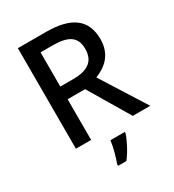

<svg xmlns="http://www.w3.org/2000/svg" viewBox="-219 -837 1070 1181"><g transform="rotate(-30 316.5 -246.5)"><path d="M295 -714H95V0H203V-289H327L499 0H623L423 -317C494 -344 563 -398 563 -508C563 -646 477 -714 295 -714ZM288 -622C400 -622 452 -589 452 -504C452 -421 404 -379 293 -379H203V-622ZM407 70V61H305C300 104 281 174 267 209V221H326C362 175 395 109 407 70Z"/></g></svg>

Font: Noto Sans Bassa Vah Medium
Style: Regular
Weight: 500
Designer: Monotype Design Team
Foundry: Monotype Imaging Inc.
Version: Version 2.002